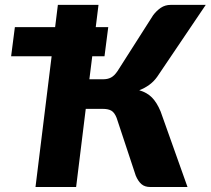

<svg xmlns="http://www.w3.org/2000/svg" viewBox="-20 -748 843 768"><path d="M608.5 -440.5Q594.5 -421 576.2 -408Q558 -395 537 -387Q568 -378 587.8 -358Q607.5 -338 622.5 -302L730 0H581Q559 0 545.8 -11.5Q532.5 -23 523 -45.5L446.5 -276.5Q438 -298 425.5 -305.2Q413 -312.5 391.5 -312.5H323L284.5 0H122L186.5 -523H24.5L39.5 -639.5H200.5L211.5 -728.5H374L363 -639.5H413L398 -523H349L337.5 -431H394Q411 -431 424.2 -438Q437.5 -445 450 -463.5L592.5 -687Q606 -705 623.2 -716.8Q640.5 -728.5 663 -728.5H803Z"/></svg>

Font: Lato ExtraBold
Style: Italic
Weight: 800
Italic angle: -7°
Designer: Lukasz Dziedzic with Adam Twardoch and Botio Nikoltchev
Foundry: tyPoland Lukasz Dziedzic
Version: Version 2.015; 2015-08-06; http://www.latofonts.com/